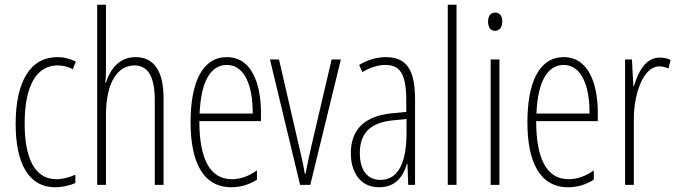

<svg xmlns="http://www.w3.org/2000/svg" viewBox="-20 -780 2858 810"><path d="M214 10C241 10 274 3 298 -8V-43C271 -31 244 -24 218 -24C124 -24 84 -117 84 -259C84 -422 136 -504 223 -504C246 -504 267 -499 287 -488L300 -520C277 -532 251 -539 221 -539C111 -539 46 -440 46 -258C46 -91 100 10 214 10Z M427 -503V-760H390V0H427V-294C427 -440 481 -504 547 -504C599 -504 633 -465 633 -358V0H670V-366C670 -481 629 -539 552 -539C480 -539 444 -484 427 -432H424C427 -455 427 -472 427 -503Z M937 -539C834 -539 784 -433 784 -264C784 -97 836 10 956 10C998 10 1034 -3 1064 -22V-61C1028 -36 994 -24 958 -24C866 -24 821 -109 821 -269H1081V-303C1081 -425 1043 -539 937 -539ZM937 -506C1015 -506 1047 -412 1046 -301H822C828 -439 870 -506 937 -506Z M1246 0H1289L1418 -529H1379L1293 -161C1284 -122 1276 -84 1269 -47H1266C1259 -89 1250 -128 1241 -165L1157 -529H1119Z M1607 -539C1570 -539 1529 -527 1495 -506L1509 -476C1546 -498 1579 -506 1605 -506C1668 -506 1694 -468 1694 -356V-308L1633 -302C1523 -291 1460 -238 1460 -133C1460 -59 1496 10 1579 10C1651 10 1682 -38 1697 -89H1699L1702 0H1731V-359C1731 -487 1695 -539 1607 -539ZM1635 -272 1695 -278V-218C1695 -100 1663 -21 1585 -21C1531 -21 1498 -61 1498 -134C1498 -218 1542 -262 1635 -272Z M1906 0V-760H1869V0Z M2069 -727C2047 -727 2039 -709 2039 -688C2039 -667 2049 -650 2068 -650C2087 -650 2099 -665 2099 -689C2099 -709 2091 -727 2069 -727ZM2087 -529H2050V0H2087Z M2358 -539C2255 -539 2205 -433 2205 -264C2205 -97 2257 10 2377 10C2419 10 2455 -3 2485 -22V-61C2449 -36 2415 -24 2379 -24C2287 -24 2242 -109 2242 -269H2502V-303C2502 -425 2464 -539 2358 -539ZM2358 -506C2436 -506 2468 -412 2467 -301H2243C2249 -439 2291 -506 2358 -506Z M2763 -537C2700 -537 2671 -471 2654 -416H2652L2646 -529H2617V0H2654V-278C2654 -381 2692 -500 2762 -500C2776 -500 2791 -495 2800 -491L2809 -527C2794 -535 2777 -537 2763 -537Z"/></svg>

Font: Noto Sans ExtraCondensed ExtraLight
Style: Regular
Weight: 200
Width: 2
Designer: Monotype Design Team
Foundry: Monotype Imaging Inc.
Version: Version 2.013